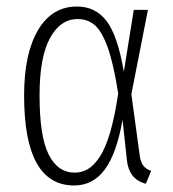

<svg xmlns="http://www.w3.org/2000/svg" viewBox="-20 -552 525 583"><path d="M213.9 -532.2Q270 -532.2 303.7 -488Q337.4 -443.8 356 -334L386.2 -522H429.2L378.9 -266.1L403.8 -83Q406.7 -59.6 415.3 -48.8Q423.8 -38.1 439 -33.2L422.9 5.9Q371.1 -7.3 365.2 -66.9L352.1 -188Q334 -85.4 298.1 -37.1Q262.2 11.2 205.1 11.2Q53.2 11.2 53.2 -262.2Q53.2 -389.2 95.5 -460.7Q137.7 -532.2 213.9 -532.2ZM215.8 -494.1Q163.1 -494.1 131.6 -436Q100.1 -377.9 100.1 -262.2Q100.1 -138.2 127.7 -83Q155.3 -27.8 207 -27.8Q229 -27.8 247.3 -38.8Q265.6 -49.8 283 -75.9Q300.3 -102.1 314.5 -150.4Q328.6 -198.7 338.9 -268.1Q325.2 -356 307.9 -405.5Q290.5 -455.1 269 -474.6Q247.6 -494.1 215.8 -494.1Z"/></svg>

Font: Fira Sans Compressed ExtraLight
Style: Regular
Weight: 250
Width: 1
Designer: Carrois Corporate & Edenspiekermann AG
Foundry: Carrois Corporate GbR & Edenspiekermann AG
Version: Version 4.203;PS 004.203;hotconv 1.0.88;makeotf.lib2.5.64775